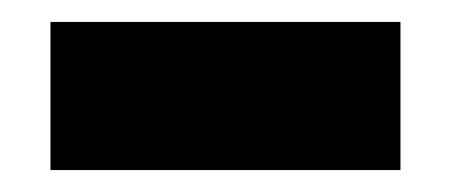

<svg xmlns="http://www.w3.org/2000/svg" viewBox="-20 -406 411 175"><path d="M345 -386V-251H26V-386Z"/></svg>

Font: Blinker ExtraBold
Style: Regular
Weight: 800
Designer: Juergen Huber
Foundry: supertype
Version: Version 1.017;hotconv 1.0.117;makeotfexe 2.5.65602